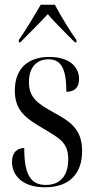

<svg xmlns="http://www.w3.org/2000/svg" viewBox="-20 -786 400 816"><path d="M60 -616V-606H66C104 -645 147 -686 183 -726C208 -695 276 -629 298 -606H305V-616C277 -654 237 -721 213 -766H153C127 -721 87 -654 60 -616ZM171 10C276 10 329 -49 329 -144C329 -240 275 -271 208 -308C137 -347 103 -373 103 -437C103 -500 136 -534 186 -534C240 -534 262 -494 262 -396C298 -396 316 -415 316 -450C316 -503 274 -544 190 -544C99 -544 43 -495 43 -401C43 -313 92 -282 170 -236C238 -196 270 -176 270 -109C270 -36 233 0 175 0C108 0 83 -47 83 -157C55 -157 31 -140 31 -98C31 -46 69 10 171 10Z"/></svg>

Font: Noto Serif Display ExtraCondensed
Style: Regular
Weight: 400
Width: 2
Designer: Monotype Design Team
Foundry: Monotype Imaging Inc.
Version: Version 2.009